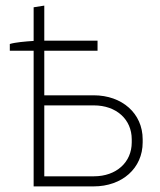

<svg xmlns="http://www.w3.org/2000/svg" viewBox="-20 -665 571 685"><path d="M100 -639V-519C70 -517 34 -514 15 -508V-484H100V0H314C416 0 489 -65 489 -157V-168C489 -260 416 -325 314 -325H138V-484H328V-520H138V-645ZM138 -36V-289H315C395 -289 450 -239 450 -168V-157C450 -86 395 -36 315 -36Z"/></svg>

Font: Fixel Display ExtraLight
Style: Regular
Weight: 200
Designer: AlfaBravo + MacPaw
Foundry: Kyrylo Tkachov, Marchela Mozhyna, Serhii Makarenko, Maria Weinstein, Zakhar Kryvoshyya
Version: Version 1.211